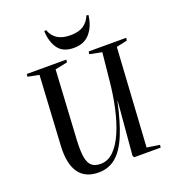

<svg xmlns="http://www.w3.org/2000/svg" viewBox="-167 -1078 1102 1219"><g transform="rotate(-20 383.5 -468.0)"><path d="M629 -31 715 -18 713 0H534L527 -12L558 -371H556Q528 -240 492.5 -154.5Q457 -69 408 -27.5Q359 14 290 14Q200 14 157.5 -46.5Q115 -107 121 -224L148 -697L72 -712L74 -730H341L339 -712L256 -695L229 -226Q225 -150 233 -108.5Q241 -67 262.5 -50Q284 -33 320 -33Q371 -33 410 -72Q449 -111 478 -178.5Q507 -246 526 -333.5Q545 -421 554 -518L572 -696L490 -712L492 -730H746L743 -712L670 -696ZM284 -950Q301 -906 334 -886Q367 -866 421 -866Q476 -866 508.5 -888Q541 -910 557 -950L570 -948Q562 -876 523 -829.5Q484 -783 413 -783Q342 -783 308.5 -827Q275 -871 271 -947Z"/></g></svg>

Font: Literata 72pt Medium
Style: Italic
Weight: 500
Italic angle: -2°
Designer: Latin by Veronika Burian and Jose Scaglione. Greek by Irene Vlachou. Cyrillic by Vera Evstafieva
Foundry: TypeTogether
Version: Version 3.002